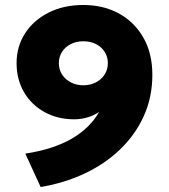

<svg xmlns="http://www.w3.org/2000/svg" viewBox="-20 -735 678 770"><path d="M143 15 81.5 -119Q138.5 -127.5 185.2 -142.8Q232 -158 268.8 -179.5Q305.5 -201 332.5 -227.8Q359.5 -254.5 377.5 -286Q356.5 -272 330.8 -264.2Q305 -256.5 277.5 -256.5Q211 -256.5 158.5 -285.5Q106 -314.5 76.2 -365.5Q46.5 -416.5 46.5 -482Q46.5 -548 80.2 -600.8Q114 -653.5 174.5 -684.2Q235 -715 314 -715Q395 -715 457.2 -680.8Q519.5 -646.5 555.2 -583.8Q591 -521 591 -435Q591 -345 556.5 -269.2Q522 -193.5 460.8 -135Q399.5 -76.5 318 -38.5Q236.5 -0.5 143 15ZM314 -393Q342.5 -393 364.5 -404.5Q386.5 -416 399.5 -436Q412.5 -456 412.5 -481.5Q412.5 -507 399.8 -527Q387 -547 365 -558.2Q343 -569.5 314 -569.5Q286 -569.5 263.8 -558.2Q241.5 -547 228.8 -527Q216 -507 216 -481.5Q216 -456 229 -436Q242 -416 264.2 -404.5Q286.5 -393 314 -393Z"/></svg>

Font: Geologica Cursive ExtraBold
Style: Regular
Weight: 800
Designer: Sindre Bremnes, Frode Helland
Foundry: Monokrom Skriftforlag AS
Version: Version 1.010;gftools[0.9.28]